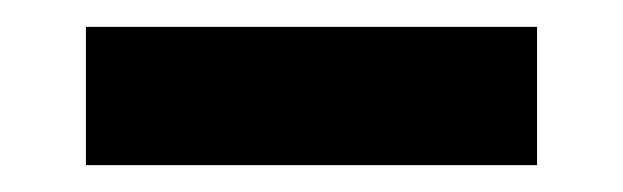

<svg xmlns="http://www.w3.org/2000/svg" viewBox="-20 -354 464 143"><path d="M44 -334H380V-231H44Z"/></svg>

Font: Murecho SemiBold
Style: Regular
Weight: 600
Designer: Neil Summerour
Foundry: Positype
Version: Version 1.010; ttfautohint (v1.8.3)